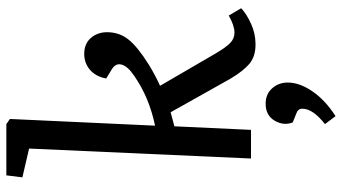

<svg xmlns="http://www.w3.org/2000/svg" viewBox="-255 -552 1072 602"><g transform="rotate(-90 281.0 -251.0)"><path d="M116.2 -695.8 25.9 -716.8 32.2 -767.1H192.9L209 -755.9L188 -300.8Q276.9 -319.3 344.2 -366.2Q374 -386.2 379.4 -405.5Q384.8 -424.8 363.8 -437L335.9 -454.1Q341.8 -486.3 362.8 -504.6Q383.8 -522.9 413.1 -522.9Q444.8 -522.9 462.9 -502.2Q481 -481.4 481 -451.2Q481 -412.6 457.8 -383.8Q434.6 -355 379.9 -320.8Q345.7 -299.8 313 -285.2L415 -109.9Q434.1 -77.6 447.8 -64.7Q461.4 -51.8 480 -51.8Q501.5 -51.8 533.2 -69.8L556.2 -30.8Q538.1 -13.7 507.3 0.2Q476.6 14.2 442.9 14.2Q404.8 14.2 382.1 -4.9Q359.4 -23.9 335 -64.9L230 -252L186 -240.2L174.8 0H85ZM217.8 265.1Q268.6 232.4 295.9 192.1Q323.2 151.9 323.2 115.2Q323.2 86.9 305.2 66.4Q287.1 45.9 256.8 45.9Q220.2 45.9 203.6 74.2Q187 102.5 198.2 130.9L226.1 142.1Q241.2 147 241.2 161.1Q241.2 193.8 192.9 231.9Z"/></g></svg>

Font: Literata Book Medium
Style: Italic
Weight: 500
Italic angle: -3°
Designer: Latin by Veronika Burian and Jose Scaglione. Greek by Irene Vlachou. Cyrillic by Vera Evstafieva
Foundry: TypeTogether
Version: Version 1.003;PS 001.003;hotconv 1.0.88;makeotf.lib2.5.64775